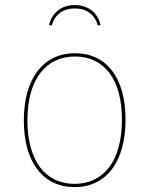

<svg xmlns="http://www.w3.org/2000/svg" viewBox="-20 -742 600 771"><path d="M280.4 -721.7C223.3 -721.7 187.3 -687.1 177.1 -641.7L187.7 -639.6C200.3 -683.6 232.9 -708.1 280.4 -708.1C328 -708.1 360.6 -683.6 373.1 -639.6L383.7 -641.7C373.6 -687.1 337.6 -721.7 280.4 -721.7ZM281 -528.3C157.4 -528.3 75.7 -431 75.7 -258.4C75.7 -91 152.9 9.4 279.4 9.4C404.6 9.4 484.1 -89 484.1 -262C484.1 -432 406 -528.3 281 -528.3ZM281 -515.1C398.1 -515.1 469.7 -423.7 469.7 -262C469.7 -95.6 396.3 -3.7 279.4 -3.7C161.6 -3.7 90.1 -97.6 90.1 -258.4C90.1 -425.3 165.7 -515.1 281 -515.1Z"/></svg>

Font: Fira Sans Hair
Style: Regular
Weight: 100
Designer: bBox Type GmbH & Carrois Corporate GbR & Edenspiekermann AG
Foundry: bBox Type GmbH & Carrois Corporate GbR & Edenspiekermann AG
Version: Version 4.300;PS 004.300;hotconv 1.0.88;makeotf.lib2.5.64775